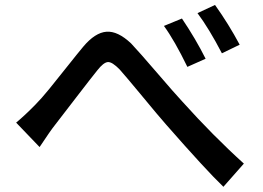

<svg xmlns="http://www.w3.org/2000/svg" viewBox="-20 -754 1040 760"><path d="M628.9 -651.4 700.2 -680.7Q754.9 -599.6 793.9 -521.5L721.7 -489.3Q670.9 -593.8 628.9 -651.4ZM761.7 -702.1 831.1 -734.4Q884.8 -659.2 928.7 -577.1L858.4 -543Q807.6 -640.6 761.7 -702.1ZM136.7 -171.9 43.9 -268.6Q78.1 -296.9 120.1 -339.8Q142.6 -362.3 175.3 -402.3Q208 -442.4 248.5 -493.7Q289.1 -544.9 309.6 -569.3Q356.4 -625 401.4 -628.4Q446.3 -631.8 499 -582Q531.2 -547.9 602.1 -465.3Q672.9 -382.8 701.2 -352.5Q823.2 -216.8 945.3 -106.4L864.3 -14.6Q795.9 -80.1 637.7 -260.7Q608.4 -293.9 543.5 -372.6Q478.5 -451.2 454.1 -478.5Q423.8 -509.8 406.7 -508.3Q389.6 -506.8 365.2 -475.6Q343.8 -449.2 282.2 -369.1Q220.7 -289.1 197.3 -258.8Q180.7 -238.3 136.7 -171.9Z"/></svg>

Font: Gen Shin Gothic Medium
Style: Regular
Weight: 500
Designer: [Source Han Sans]
Ryoko NISHIZUKA  (kana & ideographs); Paul D. Hunt (Latin, Greek & Cyrillic); Wenlong ZHANG  (bopomofo
Version: Version 1.002.20150607